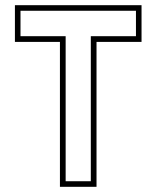

<svg xmlns="http://www.w3.org/2000/svg" viewBox="-20 -720 603 740"><path d="M211 0V-558.5H37.5V-700H525.5V-558.5H352V0ZM233 -21.5H330V-580.5H504V-678.5H59V-580.5H233Z"/></svg>

Font: Tourney Thin ExtraLight
Style: Regular
Weight: 250
Version: Version 1.015